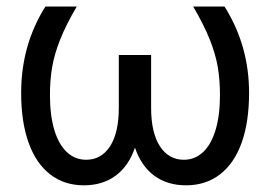

<svg xmlns="http://www.w3.org/2000/svg" viewBox="-20 -550 815 580"><path d="M130.9 -262.7Q130.9 -201.7 144 -157.7Q157.2 -113.8 181.9 -90.6Q206.5 -67.4 240.2 -67.4Q286.1 -67.4 312.5 -108.2Q338.9 -148.9 338.9 -224.6V-383.8H436.5V-224.6Q436.5 -148.9 463.1 -108.2Q489.7 -67.4 535.2 -67.4Q568.8 -67.4 593.5 -90.6Q618.2 -113.8 631.3 -157.7Q644.5 -201.7 644.5 -262.7Q644.5 -308.6 637.9 -347.4Q631.3 -386.2 613.8 -430.4Q596.2 -474.6 563.5 -530.3H658.2Q732.4 -412.6 732.4 -269.5Q732.4 -181.6 710 -118.9Q687.5 -56.2 644.5 -23.2Q601.6 9.8 542 9.8Q485.4 9.8 446 -19.3Q406.7 -48.3 387.7 -104Q368.7 -48.3 329.3 -19.3Q290 9.8 233.4 9.8Q174.3 9.8 131.6 -23.2Q88.9 -56.2 66.4 -118.9Q43.9 -181.6 43.9 -269.5Q43.9 -414.1 117.2 -530.3H211.9Q179.2 -474.6 161.6 -430.2Q144 -385.7 137.5 -346.9Q130.9 -308.1 130.9 -262.7Z"/></svg>

Font: WEMIX Pretendard
Style: Regular
Weight: 400
Designer: Base glyphs from Inter by Rasmus Andersson; Hangeul glyphs from Noto Sans CJK(Source Han Sans) by Jang Soo-young and Kan
Foundry: Kil Hyung-jin
Version: Version 1.000